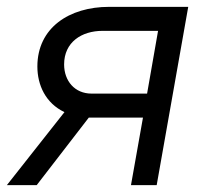

<svg xmlns="http://www.w3.org/2000/svg" viewBox="-41 -540 613 560"><path d="M341 0H416L508 -520H277C161 -520 68 -459 68 -346C68 -292 92 -239 147 -213L-21 0H66L218 -197H227H376ZM146 -352C146 -417 197 -450 258 -450H420L388 -267H226C177 -267 146 -304 146 -352Z"/></svg>

Font: Fixel Display 20240404
Style: Italic
Weight: 400
Italic angle: -10°
Designer: AlfaBravo + MacPaw
Foundry: Kyrylo Tkachov, Marchela Mozhyna, Serhii Makarenko, Maria Weinstein, Zakhar Kryvoshyya
Version: Version 1.211;Glyphs 3.2 (3225)